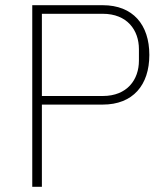

<svg xmlns="http://www.w3.org/2000/svg" viewBox="-20 -718 637 738"><path d="M141 0V-316H375C491 -316 554 -391 554 -507C554 -623 491 -698 375 -698H104V0ZM141 -665H375C469 -665 514 -602 514 -529V-485C514 -412 469 -349 375 -349H141Z"/></svg>

Font: IBM Plex Thai Looped ExtraLight
Style: Regular
Weight: 200
Designer: Mike Abbink, Paul van der Laan, Pieter van Rosmalen, Ben Mitchell, Mark Frömberg
Foundry: Bold Monday
Version: Version 1.0